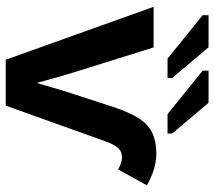

<svg xmlns="http://www.w3.org/2000/svg" viewBox="-60 -706 765 686"><g transform="rotate(90 323.0 -362.5)"><path d="M356.9 0H192.9L3.9 -528.3H148.9L241.2 -232.9Q245.1 -220.7 253.7 -190.2Q262.2 -159.7 275.9 -110.8Q285.2 -141.1 293.7 -171.4Q302.2 -201.7 312 -231.4L363.3 -388.7Q381.8 -444.3 403.3 -477.1Q424.8 -509.8 455.1 -523.9Q485.4 -538.1 528.8 -538.1Q581.5 -538.1 641.6 -504.4L585 -401.4Q560.5 -415.5 542.5 -415.5Q520.5 -415.5 507.6 -400.6Q494.6 -385.7 483.9 -354.5ZM387.2 -578.1 231.9 -703.6V-724.6H346.7L456.5 -594.7V-578.1ZM189 -578.1 33.7 -703.6V-724.6H148.4L258.3 -594.7V-578.1Z"/></g></svg>

Font: Arimo
Style: Bold
Weight: 700
Designer: Steve Matteson
Foundry: Monotype Imaging Inc.
Version: Version 1.33